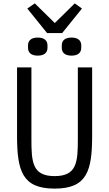

<svg xmlns="http://www.w3.org/2000/svg" viewBox="-20 -1093 640 1125"><path d="M79.9 -698.2V-299C79.9 -92 110.1 12.1 300.1 12.1C490.1 12.1 519.9 -92 519.9 -299V-698.2H436.1V-279.1C436.1 -144.2 431.1 -61.1 300.1 -61.1C169 -61.1 164.1 -144.2 164.1 -279.1V-698.2ZM139.9 -1043 256 -899.1H344.1L460.2 -1043L418 -1073.2L301.1 -958.1L183.9 -1073.2ZM144.2 -812.9C144.2 -786.9 160.2 -767 201 -767C242.2 -767 258.2 -786.9 258.2 -812.9V-827.1C258.2 -853 242.2 -872.9 201 -872.9C160.2 -872.9 144.2 -853 144.2 -827.1ZM342 -812.9C342 -786.9 358 -767 399.1 -767C440 -767 456 -786.9 456 -812.9V-827.1C456 -853 440 -872.9 399.1 -872.9C358 -872.9 342 -853 342 -827.1Z"/></svg>

Font: Margiela Mono
Style: Regular
Weight: 400
Designer: Mike Abbink, Paul van der Laan, Pieter van Rosmalen
Foundry: Bold Monday
Version: Version 2.003 2021